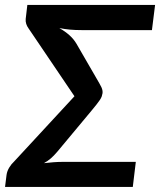

<svg xmlns="http://www.w3.org/2000/svg" viewBox="-31 -742 636 762"><path d="M294 -622.5Q267 -622.5 246.2 -624.5Q225.5 -626.5 204.5 -630.5Q227.5 -617.5 244.8 -602Q262 -586.5 273 -567.5L350.5 -433.5Q358 -420.5 363.2 -411.5Q368.5 -402.5 371.5 -395.8Q374.5 -389 375.5 -383.5Q376.5 -378 376 -372.5Q375 -366 372.8 -359.5Q370.5 -353 365.5 -345.5Q360.5 -338 352.8 -328.2Q345 -318.5 334 -305L196.5 -140Q183 -124 170.5 -113.2Q158 -102.5 143.5 -94.5Q164.5 -97 182 -98.2Q199.5 -99.5 214.5 -99.5H508L496 0H-11L-5 -48Q-3 -62.5 5.5 -76.8Q14 -91 25 -101L264.5 -360L81.5 -630.5Q76 -638 73 -647.5Q70 -657 71 -667L77.5 -722.5H584.5L572 -622.5Z"/></svg>

Font: Lato 2
Style: Bold Italic
Weight: 700
Italic angle: -7°
Designer: Lukasz Dziedzic with Adam Twardoch and Botio Nikoltchev
Foundry: tyPoland Lukasz Dziedzic
Version: Version 2.015; 2015-08-06; http://www.latofonts.com/